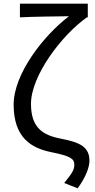

<svg xmlns="http://www.w3.org/2000/svg" viewBox="-20 -816 513 1041"><path d="M401 205C446 144 465 89 465 56C465 -18 416 -44 311 -64C211 -83 148 -124 148 -253C148 -405 313 -624 451 -722H456V-796H88V-722C160 -726 292 -727 354 -728C217 -624 54 -416 54 -249C54 -70 149 -13 258 9C361 30 383 44 383 77C383 107 368 127 328 176Z"/></svg>

Font: Noto Sans HK
Style: Regular
Weight: 400
Designer: Ryoko NISHIZUKA 西塚涼子 (kana, bopomofo & ideographs); Paul D. Hunt (Latin, Greek & Cyrillic); Sandoll Communications 산돌커뮤니
Foundry: Adobe
Version: Version 2.004;hotconv 1.0.118;makeotfexe 2.5.65603